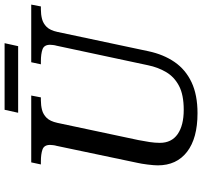

<svg xmlns="http://www.w3.org/2000/svg" viewBox="-42 -828 880 836"><g transform="rotate(-90 398.0 -410.0)"><path d="M323 10Q214 10 155 -35.5Q96 -81 96 -163Q96 -179 99.5 -207Q103 -235 107 -252L181 -604Q183 -610 184 -619Q185 -628 185 -632Q185 -658 165 -665Q145 -672 113 -672H100L109 -714H400L392 -672H379Q357 -672 337.5 -667Q318 -662 303 -647Q288 -632 281 -600L206 -247Q201 -222 197.5 -198.5Q194 -175 194 -154Q194 -103 232 -76.5Q270 -50 338 -50Q403 -50 442 -70.5Q481 -91 502 -126.5Q523 -162 532 -206L617 -604Q619 -610 620 -619Q621 -628 621 -632Q621 -658 601 -665Q581 -672 549 -672H536L545 -714H796L788 -672H775Q753 -672 733.5 -667Q714 -662 699 -647Q684 -632 677 -600L593 -204Q579 -138 546 -90Q513 -42 458 -16Q403 10 323 10ZM325 -771 338 -830H628L615 -771Z"/></g></svg>

Font: Noto Serif
Style: Italic
Weight: 400
Italic angle: -12°
Designer: Monotype Design Team
Foundry: Monotype Imaging Inc.
Version: Version 2.013